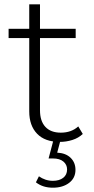

<svg xmlns="http://www.w3.org/2000/svg" viewBox="-20 -656 438 893"><path d="M258 4Q189 4 152.5 -34Q116 -72 116 -138V-636H166V-143Q166 -93 191 -66Q216 -39 263 -39Q312 -39 344 -68L365 -33Q345 -14 316.5 -5Q288 4 258 4ZM20 -479V-522H332V-479ZM226 217Q203 217 183.5 211Q164 205 147 192L161 164Q175 174 191.5 179.5Q208 185 226 185Q256 185 274 171Q292 157 292 132Q292 110 275 95.5Q258 81 226 81H206L229 -6H262L246 54Q286 56 308.5 78Q331 100 331 134Q331 172 301.5 194.5Q272 217 226 217Z"/></svg>

Font: Montserrat Thin Light
Style: Regular
Weight: 300
Version: Version 9.000